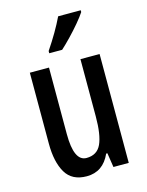

<svg xmlns="http://www.w3.org/2000/svg" viewBox="-117 -838 705 920"><g transform="rotate(-15 235.5 -378.0)"><path d="M408 -540V0H332L321 -71H315Q279 10 198 10Q125 10 93.5 -43.5Q62 -97 62 -188V-540H157V-210Q157 -75 219 -75Q272 -75 292.5 -120Q313 -165 313 -256V-540ZM375 -757Q362 -737 338 -708.5Q314 -680 287.5 -652.5Q261 -625 240 -606H176V-617Q230 -697 263 -766H375Z"/></g></svg>

Font: Noto Sans Gurmukhi ExtraCondensed Medium
Style: Regular
Weight: 500
Width: 2
Designer: Jelle Bosma - Monotype Design Team
Foundry: Monotype Imaging Inc.
Version: Version 2.004; ttfautohint (v1.8.4.7-5d5b)